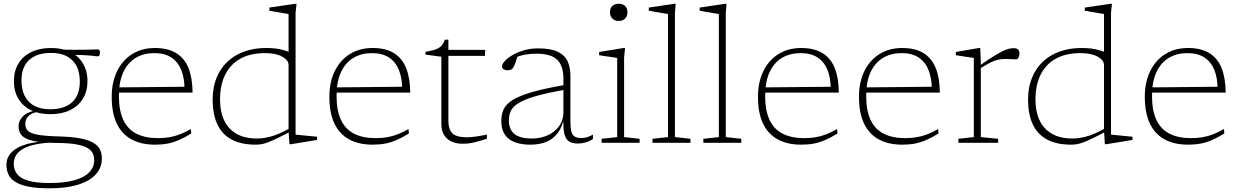

<svg xmlns="http://www.w3.org/2000/svg" viewBox="-20 -754 6546 1014"><path d="M241 240.5Q177 240.5 133.5 232.2Q90 224 63.5 208.2Q37 192.5 25.5 169.2Q14 146 14 116Q14 88 28.5 65.8Q43 43.5 71.2 27.5Q99.5 11.5 141.5 2.2Q183.5 -7 239 -9L264 -12.5L255.5 -1.5Q183.5 2 138.8 16.2Q94 30.5 73.2 54.5Q52.5 78.5 52.5 110.5Q52.5 142.5 70.2 165.2Q88 188 129.2 200.2Q170.5 212.5 240.5 212.5Q323 212.5 375.2 197.2Q427.5 182 452.5 154.8Q477.5 127.5 477.5 92.5Q477.5 73 470 56.5Q462.5 40 442.2 27.8Q422 15.5 383.5 8.5Q345 1.5 283 1Q217 0.5 176.5 -6Q136 -12.5 114.5 -24.2Q93 -36 85.5 -52Q78 -68 78 -87.5Q78 -116 101.5 -140.2Q125 -164.5 184 -173L186 -164.5Q145.5 -158 129.5 -140.2Q113.5 -122.5 113.5 -102Q113.5 -85.5 119.8 -73.2Q126 -61 144 -52.8Q162 -44.5 196.5 -39.8Q231 -35 287.5 -33.5Q359 -32 404 -23.2Q449 -14.5 474 0.8Q499 16 508.5 36.8Q518 57.5 518 84Q518 131 486.5 166.2Q455 201.5 393.2 221Q331.5 240.5 241 240.5ZM245.5 -151Q186.5 -151 143.2 -172.2Q100 -193.5 76.8 -232.8Q53.5 -272 53.5 -325.5Q53.5 -379.5 77.5 -418.8Q101.5 -458 145.5 -479.2Q189.5 -500.5 249.5 -500.5Q294 -500.5 329.5 -488.5Q365 -476.5 390 -453.5Q415 -430.5 428.5 -398.2Q442 -366 442 -326Q442 -272.5 418 -233Q394 -193.5 350 -172.2Q306 -151 245.5 -151ZM245 -177Q320.5 -177 361 -214.2Q401.5 -251.5 401.5 -323Q401.5 -395 362.8 -434.8Q324 -474.5 250 -474.5Q175 -474.5 134.2 -437.5Q93.5 -400.5 93.5 -329.5Q93.5 -256.5 132.5 -216.8Q171.5 -177 245 -177ZM341 -465 292 -492Q339.5 -491 375 -491Q410.5 -491 435 -491.5Q459.5 -492 474.8 -492.5Q490 -493 496.5 -493Q503 -493 505.5 -488.8Q508 -484.5 508 -477Q508 -468.5 505.2 -462.5Q502.5 -456.5 496.5 -456.5Q491 -456.5 483.5 -457.5Q476 -458.5 460.2 -460.2Q444.5 -462 416.2 -463.2Q388 -464.5 341 -465Z M798 -500.5Q867.5 -500.5 911.2 -473.2Q955 -446 975.8 -393.8Q996.5 -341.5 997 -265H606.5L603 -292.5L976.5 -296L954.5 -282.5Q954.5 -340.5 937.8 -383.2Q921 -426 885.8 -449.8Q850.5 -473.5 795 -473.5Q739.5 -473.5 697.5 -448.8Q655.5 -424 631.8 -373.8Q608 -323.5 608 -247Q608 -170.5 631 -121.2Q654 -72 700 -48.2Q746 -24.5 814 -24.5Q846 -24.5 873.5 -29Q901 -33.5 928.8 -44Q956.5 -54.5 988 -72.5L990 -49Q953.5 -26.5 923.5 -13.8Q893.5 -1 864 4.5Q834.5 10 798 10Q725.5 10 674.5 -17.8Q623.5 -45.5 596.8 -101.5Q570 -157.5 570 -242Q570 -321 598.8 -379Q627.5 -437 678.8 -468.8Q730 -500.5 798 -500.5Z M1504 -410.5Q1504 -436.5 1470.2 -455Q1436.5 -473.5 1379.5 -473.5Q1302 -473.5 1249 -443.8Q1196 -414 1169 -359Q1142 -304 1142 -228Q1142 -165.5 1163.5 -119.2Q1185 -73 1228.5 -47.8Q1272 -22.5 1337 -22.5Q1379.5 -22.5 1425.5 -37.5Q1471.5 -52.5 1532 -89.5V-68Q1482 -42 1450 -26.5Q1418 -11 1397 -3Q1376 5 1361 7.5Q1346 10 1330.5 10Q1254 10 1203.5 -17Q1153 -44 1128 -97Q1103 -150 1103 -228.5Q1103 -292.5 1123.5 -343Q1144 -393.5 1181.8 -428.8Q1219.5 -464 1271 -482.2Q1322.5 -500.5 1384.5 -500.5Q1415 -500.5 1438 -497.5Q1461 -494.5 1483.8 -487.5Q1506.5 -480.5 1535 -469L1504 -439.5V-680Q1498 -681 1479.2 -684.2Q1460.5 -687.5 1438.8 -691.2Q1417 -695 1402.5 -697.5V-714L1538.5 -734H1546L1541 -686.5V-43Q1545.5 -42.5 1560.5 -41Q1575.5 -39.5 1594.5 -37.8Q1613.5 -36 1630 -34.2Q1646.5 -32.5 1654.5 -32V-15L1517.5 7.5H1508.5L1504 -66Z M1947.5 -500.5Q2017 -500.5 2060.8 -473.2Q2104.5 -446 2125.2 -393.8Q2146 -341.5 2146.5 -265H1756L1752.5 -292.5L2126 -296L2104 -282.5Q2104 -340.5 2087.2 -383.2Q2070.5 -426 2035.2 -449.8Q2000 -473.5 1944.5 -473.5Q1889 -473.5 1847 -448.8Q1805 -424 1781.2 -373.8Q1757.5 -323.5 1757.5 -247Q1757.5 -170.5 1780.5 -121.2Q1803.5 -72 1849.5 -48.2Q1895.5 -24.5 1963.5 -24.5Q1995.5 -24.5 2023 -29Q2050.5 -33.5 2078.2 -44Q2106 -54.5 2137.5 -72.5L2139.5 -49Q2103 -26.5 2073 -13.8Q2043 -1 2013.5 4.5Q1984 10 1947.5 10Q1875 10 1824 -17.8Q1773 -45.5 1746.2 -101.5Q1719.5 -157.5 1719.5 -242Q1719.5 -321 1748.2 -379Q1777 -437 1828.2 -468.8Q1879.5 -500.5 1947.5 -500.5Z M2348 -117.5Q2348 -71 2369 -50Q2390 -29 2445.5 -29Q2464 -29 2490.8 -32.5Q2517.5 -36 2551.5 -43.5V-21Q2513 -9 2490.8 -3.5Q2468.5 2 2453.5 3.5Q2438.5 5 2421 5Q2390.5 5 2365.5 -6Q2340.5 -17 2325.8 -40.2Q2311 -63.5 2311 -99.5V-454.5L2227 -465.5V-480Q2247 -484 2262 -487.5Q2277 -491 2288 -496Q2299 -501 2306.5 -507.5Q2314 -514 2319.5 -523.2Q2325 -532.5 2329.5 -544.5H2348V-473ZM2324 -459V-490.5H2542.5L2541 -459Z M2971 -306.5 2969.5 -281Q2871 -264 2811.2 -246.8Q2751.5 -229.5 2720.2 -210.5Q2689 -191.5 2678.2 -169Q2667.5 -146.5 2667.5 -118.5Q2667.5 -70.5 2696.5 -46.5Q2725.5 -22.5 2789 -22.5Q2836.5 -22.5 2874.2 -40.2Q2912 -58 2933.8 -89.2Q2955.5 -120.5 2955.5 -160.5V-338.5Q2955.5 -406 2922.8 -438.2Q2890 -470.5 2812 -470.5Q2779.5 -470.5 2752 -465.2Q2724.5 -460 2694.5 -447L2715 -463.5Q2711 -450.5 2707.2 -438.5Q2703.5 -426.5 2700 -416.8Q2696.5 -407 2692.5 -400Q2687.5 -390.5 2679 -386.8Q2670.5 -383 2662 -383Q2646 -383 2638.8 -389Q2631.5 -395 2631.5 -404Q2631.5 -416 2646.2 -432Q2661 -448 2687 -463.2Q2713 -478.5 2747.5 -488.5Q2782 -498.5 2822 -498.5Q2886.5 -498.5 2923.8 -481.5Q2961 -464.5 2976.8 -432.2Q2992.5 -400 2992.5 -354V-114Q2992.5 -77.5 2998 -58.2Q3003.5 -39 3016.5 -32Q3029.5 -25 3051.5 -25Q3066 -25 3079.2 -29Q3092.5 -33 3111.5 -43V-20Q3091.5 -7 3072 -1.5Q3052.5 4 3031 4Q3002.5 4 2984.8 -7.5Q2967 -19 2960 -49.8Q2953 -80.5 2956 -137.5L2960.5 -139.5Q2951 -86.5 2927 -53.5Q2903 -20.5 2866.2 -5.2Q2829.5 10 2781.5 10Q2705.5 10 2666.5 -21Q2627.5 -52 2627.5 -115Q2627.5 -148 2639 -175Q2650.5 -202 2685.2 -224.5Q2720 -247 2788.5 -267.2Q2857 -287.5 2971 -306.5Z M3247.5 -643.5Q3227 -643.5 3214.2 -655.8Q3201.5 -668 3201.5 -689.5Q3201.5 -711.5 3214.2 -722.8Q3227 -734 3247.5 -734Q3268.5 -734 3281 -722.8Q3293.5 -711.5 3293.5 -689.5Q3293.5 -668 3281 -655.8Q3268.5 -643.5 3247.5 -643.5ZM3281 -500.5 3276 -449V-30L3358 -21V0H3157.5V-21L3239.5 -30V-448Q3234 -449 3217 -451.5Q3200 -454 3179.8 -457Q3159.5 -460 3144 -462.5V-479.5L3273.5 -500.5Z M3544.5 -30 3626.5 -21V0H3426V-21L3508 -30V-680Q3501.5 -681 3484.8 -683.8Q3468 -686.5 3447 -690.2Q3426 -694 3406.5 -697.5V-714L3541 -734H3548.5L3544.5 -685Z M3813 -30 3895 -21V0H3694.5V-21L3776.5 -30V-680Q3770 -681 3753.2 -683.8Q3736.5 -686.5 3715.5 -690.2Q3694.5 -694 3675 -697.5V-714L3809.5 -734H3817L3813 -685Z M4211 -500.5Q4280.5 -500.5 4324.2 -473.2Q4368 -446 4388.8 -393.8Q4409.5 -341.5 4410 -265H4019.5L4016 -292.5L4389.5 -296L4367.5 -282.5Q4367.5 -340.5 4350.8 -383.2Q4334 -426 4298.8 -449.8Q4263.5 -473.5 4208 -473.5Q4152.5 -473.5 4110.5 -448.8Q4068.5 -424 4044.8 -373.8Q4021 -323.5 4021 -247Q4021 -170.5 4044 -121.2Q4067 -72 4113 -48.2Q4159 -24.5 4227 -24.5Q4259 -24.5 4286.5 -29Q4314 -33.5 4341.8 -44Q4369.5 -54.5 4401 -72.5L4403 -49Q4366.5 -26.5 4336.5 -13.8Q4306.5 -1 4277 4.5Q4247.5 10 4211 10Q4138.5 10 4087.5 -17.8Q4036.5 -45.5 4009.8 -101.5Q3983 -157.5 3983 -242Q3983 -321 4011.8 -379Q4040.5 -437 4091.8 -468.8Q4143 -500.5 4211 -500.5Z M4744.5 -500.5Q4814 -500.5 4857.8 -473.2Q4901.5 -446 4922.2 -393.8Q4943 -341.5 4943.5 -265H4553L4549.5 -292.5L4923 -296L4901 -282.5Q4901 -340.5 4884.2 -383.2Q4867.5 -426 4832.2 -449.8Q4797 -473.5 4741.5 -473.5Q4686 -473.5 4644 -448.8Q4602 -424 4578.2 -373.8Q4554.5 -323.5 4554.5 -247Q4554.5 -170.5 4577.5 -121.2Q4600.5 -72 4646.5 -48.2Q4692.5 -24.5 4760.5 -24.5Q4792.5 -24.5 4820 -29Q4847.5 -33.5 4875.2 -44Q4903 -54.5 4934.5 -72.5L4936.5 -49Q4900 -26.5 4870 -13.8Q4840 -1 4810.5 4.5Q4781 10 4744.5 10Q4672 10 4621 -17.8Q4570 -45.5 4543.2 -101.5Q4516.5 -157.5 4516.5 -242Q4516.5 -321 4545.2 -379Q4574 -437 4625.2 -468.8Q4676.5 -500.5 4744.5 -500.5Z M5334.5 -499.5Q5350.5 -499.5 5357.2 -492Q5364 -484.5 5364 -470.5Q5364 -459.5 5359.2 -450.2Q5354.5 -441 5346.5 -441Q5336 -441 5325.8 -441.2Q5315.5 -441.5 5305.8 -442Q5296 -442.5 5285.5 -442.5Q5269.5 -442.5 5252.2 -439Q5235 -435.5 5211.5 -424Q5188 -412.5 5152 -389.5L5141 -398.5Q5189.5 -433 5221.5 -453.2Q5253.5 -473.5 5274 -483.5Q5294.5 -493.5 5308.2 -496.5Q5322 -499.5 5334.5 -499.5ZM5160 -421.5V-30L5251.5 -21V0H5041.5V-21L5123 -30V-448Q5116.5 -449 5101 -451.2Q5085.5 -453.5 5066 -456.5Q5046.5 -459.5 5028 -462.5V-479.5L5149.5 -500.5H5157Z M5810.5 -410.5Q5810.5 -436.5 5776.8 -455Q5743 -473.5 5686 -473.5Q5608.5 -473.5 5555.5 -443.8Q5502.5 -414 5475.5 -359Q5448.5 -304 5448.5 -228Q5448.5 -165.5 5470 -119.2Q5491.5 -73 5535 -47.8Q5578.5 -22.5 5643.5 -22.5Q5686 -22.5 5732 -37.5Q5778 -52.5 5838.5 -89.5V-68Q5788.5 -42 5756.5 -26.5Q5724.5 -11 5703.5 -3Q5682.5 5 5667.5 7.5Q5652.5 10 5637 10Q5560.5 10 5510 -17Q5459.5 -44 5434.5 -97Q5409.5 -150 5409.5 -228.5Q5409.5 -292.5 5430 -343Q5450.5 -393.5 5488.2 -428.8Q5526 -464 5577.5 -482.2Q5629 -500.5 5691 -500.5Q5721.5 -500.5 5744.5 -497.5Q5767.5 -494.5 5790.2 -487.5Q5813 -480.5 5841.5 -469L5810.5 -439.5V-680Q5804.5 -681 5785.8 -684.2Q5767 -687.5 5745.2 -691.2Q5723.5 -695 5709 -697.5V-714L5845 -734H5852.5L5847.5 -686.5V-43Q5852 -42.5 5867 -41Q5882 -39.5 5901 -37.8Q5920 -36 5936.5 -34.2Q5953 -32.5 5961 -32V-15L5824 7.5H5815L5810.5 -66Z M6254 -500.5Q6323.5 -500.5 6367.2 -473.2Q6411 -446 6431.8 -393.8Q6452.5 -341.5 6453 -265H6062.5L6059 -292.5L6432.5 -296L6410.5 -282.5Q6410.5 -340.5 6393.8 -383.2Q6377 -426 6341.8 -449.8Q6306.5 -473.5 6251 -473.5Q6195.5 -473.5 6153.5 -448.8Q6111.5 -424 6087.8 -373.8Q6064 -323.5 6064 -247Q6064 -170.5 6087 -121.2Q6110 -72 6156 -48.2Q6202 -24.5 6270 -24.5Q6302 -24.5 6329.5 -29Q6357 -33.5 6384.8 -44Q6412.5 -54.5 6444 -72.5L6446 -49Q6409.5 -26.5 6379.5 -13.8Q6349.5 -1 6320 4.5Q6290.5 10 6254 10Q6181.5 10 6130.5 -17.8Q6079.5 -45.5 6052.8 -101.5Q6026 -157.5 6026 -242Q6026 -321 6054.8 -379Q6083.5 -437 6134.8 -468.8Q6186 -500.5 6254 -500.5Z"/></svg>

Font: Newsreader 9pt ExtraLight
Style: Regular
Weight: 250
Designer: Hugues Gentile
Foundry: Production Type
Version: Version 1.003